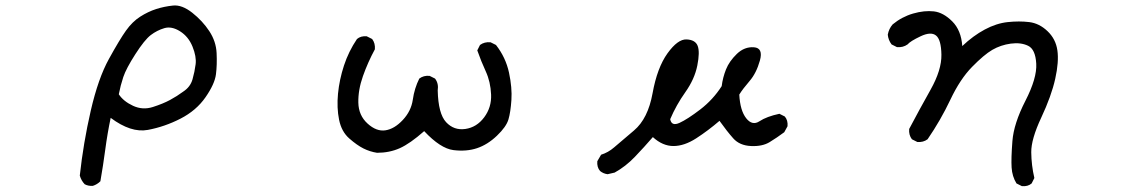

<svg xmlns="http://www.w3.org/2000/svg" viewBox="-20 -540 4040 692"><path d="M314.5 129.9Q297.9 130.9 285.2 124Q272.5 110.4 267.6 92.8Q280.3 -24.4 307.1 -141.1Q334 -257.8 372.6 -327.6Q411.1 -397.5 434.1 -429.7Q457 -461.9 485.4 -480Q513.7 -498 542.5 -507.3Q571.3 -516.6 603.5 -520Q635.7 -523.4 672.9 -494.1Q710 -464.8 734.4 -427.7Q758.8 -390.6 760.7 -348.6Q762.7 -306.6 758.3 -272Q753.9 -237.3 720.7 -189.5Q687.5 -141.6 630.4 -112.3Q573.2 -83 512.7 -71.8Q452.1 -60.5 378.9 -115.2Q367.2 -59.6 359.4 -1Q351.6 57.6 341.8 113.3Q330.1 125 314.5 129.9ZM640.6 -210Q666 -226.6 673.8 -253.9Q681.6 -281.2 685.1 -308.6Q688.5 -335.9 673.8 -372.1Q659.2 -408.2 628.9 -427.2Q598.6 -446.3 572.3 -438.5Q545.9 -430.7 523.4 -413.6Q501 -396.5 467.8 -344.7Q434.6 -293 424.3 -262.2Q414.1 -231.4 408.2 -200.2Q424.8 -174.8 459.5 -158.7Q494.1 -142.6 530.8 -154.3Q567.4 -166 592.8 -179.7Q618.2 -193.4 640.6 -210Z M1338.9 10.7Q1313.5 6.8 1290 -4.9Q1266.6 -16.6 1238.8 -41Q1210.9 -65.4 1202.1 -108.4Q1193.4 -151.4 1198.2 -202.1Q1203.1 -252.9 1219.7 -303.7Q1236.3 -354.5 1266.6 -399.4Q1280.3 -411.1 1301.8 -409.2L1321.3 -399.4Q1333 -383.8 1331.1 -362.3Q1305.7 -315.4 1288.1 -265.6Q1270.5 -215.8 1271.5 -169.9Q1272.5 -124 1304.7 -94.7Q1336.9 -65.4 1369.1 -70.3Q1401.4 -75.2 1431.6 -107.4Q1461.9 -139.6 1467.8 -180.7Q1473.6 -221.7 1491.2 -256.8Q1506.8 -268.6 1528.3 -266.6L1547.9 -256.8Q1561.5 -239.3 1557.6 -213.9Q1559.6 -129.9 1587.9 -99.6Q1616.2 -69.3 1657.2 -75.2Q1698.2 -81.1 1725.1 -117.2Q1752 -153.3 1750 -199.2Q1748 -245.1 1731 -282.2Q1713.9 -319.3 1700.2 -358.4L1710 -377.9Q1725.6 -389.6 1748 -387.7L1767.6 -377.9Q1802.7 -333 1814.5 -278.3Q1826.2 -223.6 1823.2 -179.7Q1820.3 -135.7 1812.5 -109.4Q1804.7 -83 1771 -50.8Q1737.3 -18.6 1699.2 -5.9Q1661.1 6.8 1614.3 1Q1567.4 -4.9 1508.8 -67.4Q1458 -22.5 1420.9 -5.9Q1383.8 10.7 1338.9 10.7Z M2169.9 87.9Q2154.3 85.9 2142.6 76.2Q2130.9 62.5 2132.8 41L2146.5 17.6Q2171.9 9.8 2193.4 -8.8Q2214.8 -27.3 2265.1 -69.8Q2315.4 -112.3 2332 -204.1Q2348.6 -295.9 2385.7 -347.7Q2422.9 -399.4 2454.6 -397.9Q2486.3 -396.5 2494.6 -374.5Q2502.9 -352.5 2493.2 -303.7Q2483.4 -254.9 2450.2 -208Q2417 -161.1 2395.5 -110.4Q2400.4 -84 2429.2 -97.2Q2458 -110.4 2503.9 -145.5Q2549.8 -180.7 2581.1 -229.5Q2585 -260.7 2596.7 -290Q2608.4 -319.3 2635.7 -345.7Q2663.1 -372.1 2697.3 -369.6Q2731.4 -367.2 2718.8 -321.8Q2706.1 -276.4 2681.6 -248Q2657.2 -219.7 2644.5 -199.2Q2647.5 -141.6 2669.4 -113.8Q2691.4 -85.9 2717.3 -103Q2743.2 -120.1 2789.1 -129.9L2808.6 -120.1Q2820.3 -106.4 2818.4 -85L2806.6 -63.5Q2780.3 -43.9 2753.9 -27.8Q2727.5 -11.7 2686.5 -13.7Q2645.5 -15.6 2622.6 -41.5Q2599.6 -67.4 2573.2 -104.5Q2532.2 -69.3 2489.3 -41.5Q2446.3 -13.7 2407.2 -13.7Q2368.2 -13.7 2333 -45.9Q2301.8 -9.8 2268.1 25.4Q2234.4 60.5 2195.3 82Z M3663.1 130.9 3643.6 121.1Q3627.9 95.7 3626 63.5Q3624 31.2 3628.9 -31.7Q3633.8 -94.7 3675.8 -176.8Q3717.8 -258.8 3714.8 -310.5Q3711.9 -362.3 3685.5 -375Q3659.2 -387.7 3623 -382.8Q3586.9 -377.9 3556.6 -360.4Q3526.4 -342.8 3483.4 -298.8Q3440.4 -254.9 3405.3 -180.7Q3370.1 -106.4 3323.2 -38.1Q3307.6 -26.4 3286.1 -28.3L3266.6 -38.1Q3254.9 -53.7 3256.8 -75.2Q3293.9 -145.5 3334 -216.8Q3374 -288.1 3373 -342.8Q3372.1 -397.5 3353.5 -412.1Q3335 -426.8 3297.9 -409.2Q3260.7 -391.6 3251 -379.9Q3234.4 -368.2 3212.9 -370.1L3193.4 -379.9Q3181.6 -395.5 3179.7 -415Q3183.6 -436.5 3197.3 -452.1Q3230.5 -479.5 3271 -491.2Q3311.5 -502.9 3345.7 -499Q3379.9 -495.1 3412.1 -462.9Q3444.3 -430.7 3448.2 -374Q3487.3 -411.1 3529.3 -433.6Q3571.3 -456.1 3612.3 -460.4Q3653.3 -464.8 3689.5 -460.4Q3725.6 -456.1 3755.4 -427.7Q3785.2 -399.4 3791 -358.4Q3796.9 -317.4 3783.2 -255.9Q3769.5 -194.3 3732.9 -116.2Q3696.3 -38.1 3696.8 8.8Q3697.3 55.7 3708 101.6L3698.2 121.1Q3684.6 132.8 3663.1 130.9Z"/></svg>

Font: NaikaiFont
Style: Regular-Lite
Weight: 400
Version: Version 1.67